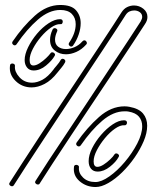

<svg xmlns="http://www.w3.org/2000/svg" viewBox="-20 -757 612 771"><path d="M266 -570Q261 -570 257.5 -575Q254 -580 258 -586Q284 -624 284 -660Q284 -685 268.5 -701Q253 -717 222 -717Q177 -717 132.5 -678.5Q88 -640 47 -580Q44 -575 39 -575Q34 -575 30.5 -580Q27 -585 31 -591Q72 -651 120 -694Q168 -737 222 -737Q267 -737 285.5 -715.5Q304 -694 304 -664Q304 -642 296 -618.5Q288 -595 274 -575Q271 -570 266 -570ZM28 -9Q23 -9 19 -13.5Q15 -18 19 -24Q38 -54 69.5 -102.5Q101 -151 140 -210.5Q179 -270 221 -333Q263 -396 303.5 -457Q344 -518 378 -569.5Q412 -621 435.5 -657Q459 -693 467 -706Q477 -722 490.5 -728.5Q504 -735 518 -735Q539 -735 555.5 -722Q572 -709 572 -689Q572 -674 562 -660Q546 -635 514 -586.5Q482 -538 440.5 -475.5Q399 -413 354 -346Q309 -279 267 -215.5Q225 -152 191.5 -101Q158 -50 140 -21Q138 -16 132 -16Q127 -16 123 -20.5Q119 -25 123 -31Q141 -60 174.5 -111Q208 -162 250.5 -225.5Q293 -289 337.5 -356.5Q382 -424 423.5 -486.5Q465 -549 497 -597.5Q529 -646 545 -671Q551 -682 551 -689Q551 -701 541.5 -708Q532 -715 519 -715Q509 -715 500 -711Q491 -707 484 -696Q476 -683 452.5 -647Q429 -611 395 -559.5Q361 -508 320.5 -447Q280 -386 238 -322.5Q196 -259 157 -200Q118 -141 86.5 -92.5Q55 -44 36 -14Q33 -9 28 -9ZM115 -474Q98 -474 88.5 -486Q79 -498 79 -516Q79 -539 93 -567.5Q107 -596 128.5 -621.5Q150 -647 175 -663.5Q200 -680 221 -680Q232 -680 232 -670Q232 -666 229.5 -662.5Q227 -659 222 -660Q206 -661 185 -646.5Q164 -632 144.5 -609Q125 -586 112 -561Q99 -536 99 -516Q99 -494 114 -494Q125 -494 139 -503Q153 -512 165 -523.5Q177 -535 182 -542Q185 -547 190 -547Q195 -547 199 -542.5Q203 -538 199 -532Q189 -514 165 -494Q141 -474 115 -474ZM245 -539Q219 -539 200 -554Q181 -569 181 -597Q181 -617 191 -638Q194 -644 200 -644Q205 -644 208.5 -640Q212 -636 209 -630Q205 -621 203 -613Q201 -605 201 -598Q201 -579 213.5 -569.5Q226 -560 245 -560Q261 -560 279 -567.5Q297 -575 311 -591Q314 -595 319 -595Q324 -595 327.5 -589Q331 -583 326 -578Q308 -558 286.5 -548.5Q265 -539 245 -539ZM107 -406Q69 -406 42.5 -432Q16 -458 20 -492Q20 -502 30 -502Q34 -502 37.5 -499Q41 -496 40 -491Q38 -469 58 -447Q78 -425 109 -425Q129 -425 151 -437Q173 -449 195 -478Q195 -479 207 -493Q219 -507 223 -515Q226 -521 232 -521Q237 -521 240.5 -516.5Q244 -512 241 -506Q235 -495 227 -485.5Q219 -476 211 -466Q186 -434 159 -420Q132 -406 107 -406ZM364 -6Q327 -6 300 -29Q273 -52 277 -86Q277 -95 287 -95Q291 -95 294.5 -92Q298 -89 297 -84Q295 -62 313.5 -44Q332 -26 363 -26Q387 -26 419 -48.5Q451 -71 481 -106.5Q511 -142 531 -180.5Q551 -219 551 -250Q551 -273 538 -288.5Q525 -304 496 -309Q492 -310 488 -310Q484 -310 480 -310Q435 -310 390.5 -272Q346 -234 304 -173Q301 -169 297 -169Q291 -169 287.5 -174Q284 -179 288 -185Q329 -244 377.5 -287Q426 -330 480 -330Q485 -330 490 -329.5Q495 -329 500 -328Q538 -321 554.5 -301Q571 -281 571 -252Q571 -223 557 -190Q543 -157 520.5 -124.5Q498 -92 470.5 -65Q443 -38 415 -22Q387 -6 364 -6ZM372 -68Q355 -68 345.5 -79.5Q336 -91 336 -110Q336 -134 350 -162Q364 -190 386 -215.5Q408 -241 432.5 -257.5Q457 -274 478 -274Q490 -274 490 -264Q490 -260 487 -256.5Q484 -253 479 -254Q463 -255 442 -240.5Q421 -226 401.5 -202.5Q382 -179 369 -154Q356 -129 356 -109Q356 -87 371 -87Q382 -87 396 -96Q410 -105 422.5 -117Q435 -129 439 -136Q442 -141 447 -141Q452 -141 456 -136.5Q460 -132 456 -126Q446 -107 421.5 -87.5Q397 -68 372 -68Z"/></svg>

Font: Neonderthaw
Style: Regular
Weight: 400
Designer: Robert E. Leuschke
Foundry: Robert E. Leuschke
Version: Version 1.010; ttfautohint (v1.8.3)